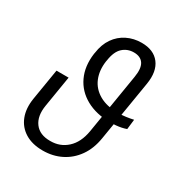

<svg xmlns="http://www.w3.org/2000/svg" viewBox="-174 -866 952 1004"><g transform="rotate(30 302.5 -363.5)"><path d="M559.1 -368.7 552.2 -308.6Q538.6 -303.7 523.2 -300.5Q507.8 -297.4 491.7 -295.9Q475.6 -294.4 459.5 -293.9Q373 -294.4 312 -328.1Q251 -361.8 222.7 -422.4Q194.3 -482.9 205.1 -562.5L206.5 -569.3Q213.9 -623 239.7 -660.4Q265.6 -697.8 305.4 -717.5Q345.2 -737.3 393.1 -737.3Q465.8 -737.3 501 -691.4Q536.1 -645.5 522.9 -565.4L462.9 -201.2Q452.1 -134.3 418.7 -87.2Q385.3 -40 335.4 -15.1Q285.6 9.8 225.1 9.8Q161.6 9.8 118.4 -16.6Q75.2 -43 56.6 -90.6Q38.1 -138.2 48.3 -201.2L79.1 -388.2H152.3L121.6 -201.2Q110.4 -133.3 140.4 -93Q170.4 -52.7 234.4 -53.2Q293.5 -52.7 335.4 -91.1Q377.4 -129.4 389.6 -201.2L449.2 -564.5Q458.5 -620.1 440.9 -646.7Q423.3 -673.3 382.8 -673.3Q344.2 -673.3 316.7 -648.4Q289.1 -623.5 280.8 -567.4L279.3 -559.6Q271 -501.5 290 -455.6Q309.1 -409.7 354.7 -383.5Q400.4 -357.4 468.8 -357.4Q480.5 -357.4 492.2 -358.4Q503.9 -359.4 515.1 -360.8Q526.4 -362.3 537.4 -364.3Q548.3 -366.2 559.1 -368.7Z"/></g></svg>

Font: Inter 20pt Light
Style: Italic
Weight: 300
Italic angle: -9.3988°
Version: Version 4.001;git-66647c0bb